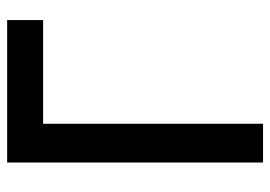

<svg xmlns="http://www.w3.org/2000/svg" viewBox="-132 -642 773 550"><g transform="rotate(-90 255.0 -366.5)"><path d="M176 0H65V-733H473V-630H176Z"/></g></svg>

Font: Kreadon Light
Style: Bold
Weight: 600
Designer: Reiya WATANABE
Foundry: StudioGnu
Version: Version 1.003; ttfautohint (v1.8.4.7-5d5b);gftools[0.9.32]